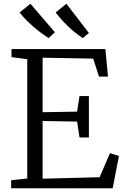

<svg xmlns="http://www.w3.org/2000/svg" viewBox="-20 -1005 663 1025"><path d="M125.5 -52V-689L41.5 -700V-743H542.5L556.5 -596H508.5L477.5 -692L207.5 -697V-406L391.5 -409L404.5 -492H454.5V-271H404.5L391.5 -356L207.5 -359V-51L512 -59L567 -187.5L615 -172.5L581.5 0H39.5V-43ZM239.5 -802Q222.5 -812.5 202 -827.5Q181.5 -842.5 160.2 -860.8Q139 -879 119.5 -898.8Q100 -918.5 85 -938.5L142.5 -985L273 -833L240.5 -802ZM421.5 -802Q399 -816 373 -837.8Q347 -859.5 322 -885.8Q297 -912 277 -938.5L334.5 -985L454.5 -829L422.5 -802Z"/></svg>

Font: Merriweather Light 18pt Light
Style: Regular
Weight: 300
Version: Version 2.100